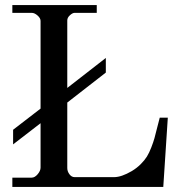

<svg xmlns="http://www.w3.org/2000/svg" viewBox="-20 -742 707 762"><path d="M29 -37H106Q118 -37 129.5 -50.5Q141 -64 141 -77V-253L32 -169V-227L141 -311V-659Q141 -670 129 -680.5Q117 -691 106 -691H29V-722H364V-691H276Q268 -691 257.5 -681.5Q247 -672 247 -661V-393L400 -512V-454L247 -335V-75Q247 -62 255.5 -50.5Q264 -39 276 -39H433Q462 -39 503 -63Q523 -75 538.5 -90.5Q554 -106 563 -120.5Q572 -135 580.5 -157Q589 -179 593 -193.5Q597 -208 603.5 -234.5Q610 -261 614 -275H646L628 0H29Z"/></svg>

Font: Academico
Style: Regular
Weight: 400
Foundry: Steinberg Media Technologies GmbH
Version: Version 0.902